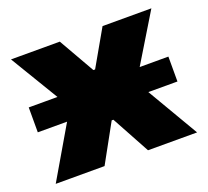

<svg xmlns="http://www.w3.org/2000/svg" viewBox="-94 -624 800 739"><g transform="rotate(-20 305.5 -254.5)"><path d="M16 0 198 -311 206 -197 18 -509H218L302 -362H309L393 -509H593L403 -196L412 -312L595 0H394L309 -156H302L216 0ZM19 -210V-312H591V-210Z"/></g></svg>

Font: Nunito Sans 6pt Black
Style: Regular
Weight: 900
Version: Version 3.101;gftools[0.9.27]